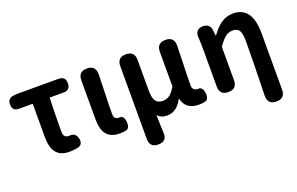

<svg xmlns="http://www.w3.org/2000/svg" viewBox="-91 -927 2303 1488"><g transform="rotate(-20 1060.5 -182.5)"><path d="M337.9 13.7Q261.7 13.7 227.5 -33.2Q196.3 -75.2 196.3 -160.2V-433.6H82Q29.3 -433.6 29.3 -488.3Q29.3 -540 79.1 -543.9L109.4 -546.9H307.6H450.2Q506.8 -546.9 506.8 -490.2Q506.8 -433.6 450.2 -433.6H335.9Q331.1 -305.7 331.1 -153.3Q331.1 -103.5 374 -103.5Q376 -103.5 377 -103.5Q432.6 -110.4 443.4 -53.7Q452.1 -3.9 407.2 6.8Q370.1 13.7 337.9 13.7Z M753.9 13.7Q676.8 13.7 642.6 -32.2Q612.3 -73.2 612.3 -155.3V-350.6V-474.6Q612.3 -546.9 684.6 -546.9Q756.8 -546.9 754.9 -470.7Q753.9 -434.6 752 -360.4Q747.1 -206.1 747.1 -148.4Q747.1 -124 757.8 -113.8Q768.6 -103.5 791 -103.5Q792 -103.5 793 -103.5Q807.6 -106.4 819.3 -93.8Q829.1 -82 832 -64.5Q841.8 -3.9 806.6 8.8Q784.2 13.7 753.9 13.7Z M1003.9 196.3Q933.6 196.3 933.6 124V-174.8V-475.6Q933.6 -546.9 1004.9 -546.9Q1076.2 -546.9 1076.2 -475.6V-223.6Q1076.2 -163.1 1094.2 -136.2Q1112.3 -109.4 1152.3 -109.4Q1184.6 -109.4 1209 -127Q1235.4 -145.5 1259.8 -190.4V-474.6Q1259.8 -546.9 1332 -546.9Q1404.3 -546.9 1402.3 -470.7Q1401.4 -434.6 1399.4 -360.4Q1394.5 -206.1 1394.5 -148.4Q1394.5 -103.5 1441.4 -103.5Q1442.4 -103.5 1443.4 -103.5Q1458 -106.4 1469.7 -92.8Q1480.5 -81.1 1482.4 -63.5Q1493.2 -2.9 1458 7.8Q1437.5 13.7 1405.3 13.7Q1297.9 13.7 1275.4 -82H1272.5Q1226.6 8.8 1145.5 8.8Q1092.8 8.8 1067.4 -24.4Q1069.3 70.3 1072.3 121.1Q1078.1 196.3 1003.9 196.3Z M1978.5 196.3Q1905.3 196.3 1907.2 120.1Q1915 -190.4 1915 -323.2Q1915 -386.7 1899.4 -412.1Q1883.8 -437.5 1844.7 -437.5Q1811.5 -437.5 1784.2 -416Q1757.8 -395.5 1724.6 -346.7V-71.3Q1724.6 0 1653.3 0Q1582 0 1582 -71.3V-383.8Q1582 -423.8 1579.1 -471.7Q1575.2 -506.8 1590.8 -526.9Q1606.4 -546.9 1640.6 -546.9Q1699.2 -546.9 1705.1 -487.3L1709 -446.3H1712.9Q1753.9 -502 1793 -529.3Q1838.9 -560.5 1892.6 -560.5Q2049.8 -560.5 2049.8 -340.8V-72.3V124Q2049.8 196.3 1978.5 196.3Z"/></g></svg>

Font: Bpmf GenSen Rounded B
Style: B
Weight: 700
Foundry: But Ko
Version: Version 1.320